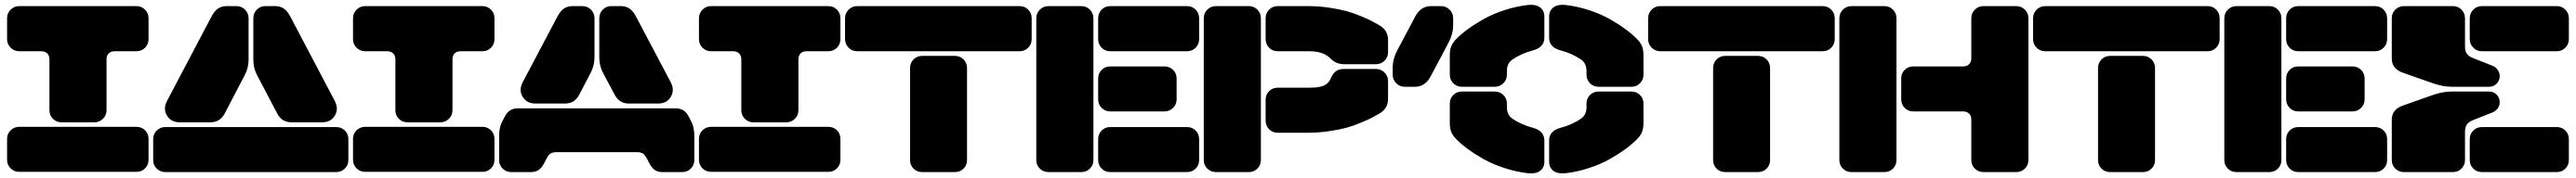

<svg xmlns="http://www.w3.org/2000/svg" viewBox="-20 -726 10838 751"><path d="M61 -700.2H554.2Q575.7 -700.2 590.3 -685.3Q605 -670.4 605 -648.9V-561Q605 -539.6 590.3 -524.7Q575.7 -509.8 554.2 -509.8H462.9Q446.3 -509.8 437.3 -500.7Q428.2 -491.7 428.2 -475.1V-261.2Q428.2 -239.7 413.3 -224.9Q398.4 -210 377 -210H238.8Q217.3 -210 202.6 -224.9Q188 -239.7 188 -261.2V-475.1Q188 -491.7 178.7 -500.7Q169.4 -509.8 152.8 -509.8H61Q39.6 -509.8 24.7 -524.7Q9.8 -539.6 9.8 -561V-648.9Q9.8 -670.4 24.7 -685.3Q39.6 -700.2 61 -700.2ZM605 -140.1V-51.8Q605 -30.3 590.3 -15.6Q575.7 -1 554.2 -1H61Q39.6 -1 24.7 -15.6Q9.8 -30.3 9.8 -51.8V-140.1Q9.8 -161.6 24.7 -176.3Q39.6 -190.9 61 -190.9H554.2Q575.7 -190.9 590.3 -176.3Q605 -161.6 605 -140.1Z M1009.8 -409.2 924.8 -246.1Q905.8 -210 864.7 -210H736.8Q699.7 -210 682.6 -238.3Q665.5 -266.6 682.6 -299.8L869.6 -655.8Q881.8 -679.2 897 -689.7Q912.1 -700.2 933.6 -700.2H974.6Q996.1 -700.2 1011 -685.3Q1025.9 -670.4 1025.9 -648.9V-475.1Q1025.9 -439.5 1009.8 -409.2ZM1147 -246.1 1061.5 -409.2Q1045.9 -438.5 1045.9 -475.1V-648.9Q1045.9 -670.4 1060.5 -685.3Q1075.2 -700.2 1096.7 -700.2H1137.7Q1159.2 -700.2 1174.3 -689.7Q1189.5 -679.2 1201.7 -655.8L1388.7 -299.8Q1405.8 -266.6 1388.9 -238.3Q1372.1 -210 1335 -210H1206.5Q1166 -210 1147 -246.1ZM1445.8 -139.2V-50.8Q1445.8 -29.3 1430.9 -14.6Q1416 0 1394.5 0H675.8Q654.3 0 639.4 -14.6Q624.5 -29.3 624.5 -50.8V-139.2Q624.5 -160.6 639.4 -175.3Q654.3 -189.9 675.8 -189.9H1394.5Q1416 -189.9 1430.9 -175.3Q1445.8 -160.6 1445.8 -139.2Z M1516.6 -700.2H2009.8Q2031.2 -700.2 2045.9 -685.3Q2060.5 -670.4 2060.5 -648.9V-561Q2060.5 -539.6 2045.9 -524.7Q2031.2 -509.8 2009.8 -509.8H1918.5Q1901.9 -509.8 1892.8 -500.7Q1883.8 -491.7 1883.8 -475.1V-261.2Q1883.8 -239.7 1868.9 -224.9Q1854 -210 1832.5 -210H1694.3Q1672.9 -210 1658.2 -224.9Q1643.6 -239.7 1643.6 -261.2V-475.1Q1643.6 -491.7 1634.3 -500.7Q1625 -509.8 1608.4 -509.8H1516.6Q1495.1 -509.8 1480.2 -524.7Q1465.3 -539.6 1465.3 -561V-648.9Q1465.3 -670.4 1480.2 -685.3Q1495.1 -700.2 1516.6 -700.2ZM2060.5 -140.1V-51.8Q2060.5 -30.3 2045.9 -15.6Q2031.2 -1 2009.8 -1H1516.6Q1495.1 -1 1480.2 -15.6Q1465.3 -30.3 1465.3 -51.8V-140.1Q1465.3 -161.6 1480.2 -176.3Q1495.1 -190.9 1516.6 -190.9H2009.8Q2031.2 -190.9 2045.9 -176.3Q2060.5 -161.6 2060.5 -140.1Z M2389.2 -700.2H2430.2Q2451.7 -700.2 2466.6 -685.3Q2481.4 -670.4 2481.4 -648.9V-484.9Q2481.4 -449.2 2465.3 -418.9L2416.5 -325.2Q2397.5 -289.1 2356.4 -289.1H2233.4Q2196.3 -289.1 2179.2 -317.4Q2162.1 -345.7 2179.2 -378.9L2325.2 -655.8Q2337.4 -679.2 2352.5 -689.7Q2367.7 -700.2 2389.2 -700.2ZM2552.2 -700.2H2592.3Q2613.8 -700.2 2628.9 -689.7Q2644 -679.2 2656.2 -655.8L2802.2 -378.9Q2819.3 -345.7 2802.5 -317.4Q2785.6 -289.1 2748.5 -289.1H2626.5Q2586.9 -289.1 2567.4 -324.2L2517.1 -418.9Q2501.5 -448.2 2501.5 -484.9V-648.9Q2501.5 -670.4 2516.1 -685.3Q2530.8 -700.2 2552.2 -700.2ZM2159.2 -269H2822.3Q2859.4 -269 2876.5 -236.8L2889.2 -211.9Q2901.4 -188.5 2901.4 -151.9V-50.8Q2901.4 -29.3 2886.5 -14.6Q2871.6 0 2850.1 0H2766.1Q2731.9 0 2714.4 -33.2L2701.2 -58.1Q2694.3 -71.8 2685.5 -77.9Q2676.8 -84 2661.1 -84H2320.3Q2304.7 -84 2295.9 -77.9Q2287.1 -71.8 2280.3 -58.1L2267.1 -33.2Q2249.5 0 2215.3 0H2131.3Q2109.9 0 2095 -14.6Q2080.1 -29.3 2080.1 -50.8V-151.9Q2080.1 -188.5 2092.3 -211.9L2105.5 -236.8Q2122.6 -269 2159.2 -269Z M2972.2 -700.2H3465.3Q3486.8 -700.2 3501.5 -685.3Q3516.1 -670.4 3516.1 -648.9V-561Q3516.1 -539.6 3501.5 -524.7Q3486.8 -509.8 3465.3 -509.8H3374Q3357.4 -509.8 3348.4 -500.7Q3339.4 -491.7 3339.4 -475.1V-261.2Q3339.4 -239.7 3324.5 -224.9Q3309.6 -210 3288.1 -210H3149.9Q3128.4 -210 3113.8 -224.9Q3099.1 -239.7 3099.1 -261.2V-475.1Q3099.1 -491.7 3089.8 -500.7Q3080.6 -509.8 3064 -509.8H2972.2Q2950.7 -509.8 2935.8 -524.7Q2920.9 -539.6 2920.9 -561V-648.9Q2920.9 -670.4 2935.8 -685.3Q2950.7 -700.2 2972.2 -700.2ZM3516.1 -140.1V-51.8Q3516.1 -30.3 3501.5 -15.6Q3486.8 -1 3465.3 -1H2972.2Q2950.7 -1 2935.8 -15.6Q2920.9 -30.3 2920.9 -51.8V-140.1Q2920.9 -161.6 2935.8 -176.3Q2950.7 -190.9 2972.2 -190.9H3465.3Q3486.8 -190.9 3501.5 -176.3Q3516.1 -161.6 3516.1 -140.1Z M4270 -509.8H3586.9Q3565.4 -509.8 3550.5 -524.7Q3535.6 -539.6 3535.6 -561V-648.9Q3535.6 -670.4 3550.5 -685.3Q3565.4 -700.2 3586.9 -700.2H4270Q4291.5 -700.2 4306.2 -685.3Q4320.8 -670.4 4320.8 -648.9V-561Q4320.8 -539.6 4306.2 -524.7Q4291.5 -509.8 4270 -509.8ZM3998 0H3859.9Q3838.4 0 3823.7 -14.6Q3809.1 -29.3 3809.1 -50.8V-439Q3809.1 -460.4 3823.7 -475.3Q3838.4 -490.2 3859.9 -490.2H3998Q4019.5 -490.2 4034.2 -475.3Q4048.8 -460.4 4048.8 -439V-50.8Q4048.8 -29.3 4034.2 -14.6Q4019.5 0 3998 0Z M4529.8 0H4391.6Q4370.1 0 4355.2 -14.6Q4340.3 -29.3 4340.3 -50.8V-648.9Q4340.3 -670.4 4355.2 -685.3Q4370.1 -700.2 4391.6 -700.2H4529.8Q4551.3 -700.2 4565.9 -685.3Q4580.6 -670.4 4580.6 -648.9V-50.8Q4580.6 -29.3 4565.9 -14.6Q4551.3 0 4529.8 0ZM4974.6 -509.8H4651.4Q4629.9 -509.8 4615.2 -524.7Q4600.6 -539.6 4600.6 -561V-648.9Q4600.6 -670.4 4615.2 -685.3Q4629.9 -700.2 4651.4 -700.2H4974.6Q4996.1 -700.2 5010.7 -685.3Q5025.4 -670.4 5025.4 -648.9V-561Q5025.4 -539.6 5010.7 -524.7Q4996.1 -509.8 4974.6 -509.8ZM4879.4 -255.9H4651.4Q4629.9 -255.9 4615.2 -270.8Q4600.6 -285.6 4600.6 -307.1V-395Q4600.6 -416.5 4615.2 -431.2Q4629.9 -445.8 4651.4 -445.8H4879.4Q4900.9 -445.8 4915.8 -431.2Q4930.7 -416.5 4930.7 -395V-307.1Q4930.7 -285.6 4915.8 -270.8Q4900.9 -255.9 4879.4 -255.9ZM4974.6 0H4651.4Q4629.9 0 4615.2 -14.6Q4600.6 -29.3 4600.6 -50.8V-139.2Q4600.6 -160.6 4615.2 -175.3Q4629.9 -189.9 4651.4 -189.9H4974.6Q4996.1 -189.9 5010.7 -175.3Q5025.4 -160.6 5025.4 -139.2V-50.8Q5025.4 -29.3 5010.7 -14.6Q4996.1 0 4974.6 0Z M5234.4 0H5096.2Q5074.7 0 5059.8 -14.6Q5044.9 -29.3 5044.9 -50.8V-648.9Q5044.9 -670.4 5059.8 -685.3Q5074.7 -700.2 5096.2 -700.2H5234.4Q5255.9 -700.2 5270.5 -685.3Q5285.2 -670.4 5285.2 -648.9V-50.8Q5285.2 -29.3 5270.5 -14.6Q5255.9 0 5234.4 0ZM5489.3 -509.8H5356Q5334.5 -509.8 5319.8 -524.7Q5305.2 -539.6 5305.2 -561V-648.9Q5305.2 -670.4 5319.8 -685.3Q5334.5 -700.2 5356 -700.2H5484.4Q5529.3 -700.2 5572.8 -693.6Q5616.2 -687 5645 -679.2Q5673.8 -671.4 5705.8 -658Q5737.8 -644.5 5750.7 -637.7Q5763.7 -630.9 5784.2 -619.1Q5820.3 -598.1 5820.3 -557.1V-505.9Q5820.3 -484.4 5805.4 -469.7Q5790.5 -455.1 5769 -455.1H5635.3Q5602.1 -455.1 5578.1 -479Q5549.3 -509.8 5489.3 -509.8ZM5356 -356H5489.3Q5532.2 -356 5551.8 -365.5Q5571.3 -375 5579.1 -395Q5588.4 -416.5 5601.3 -425.8Q5614.3 -435.1 5635.3 -435.1H5769Q5790.5 -435.1 5805.4 -420.2Q5820.3 -405.3 5820.3 -383.8V-309.1Q5820.3 -268.1 5784.2 -247.1Q5763.7 -235.4 5750.7 -228.5Q5737.8 -221.7 5705.8 -208.3Q5673.8 -194.8 5645 -187Q5616.2 -179.2 5572.8 -172.6Q5529.3 -166 5484.4 -166H5356Q5334.5 -166 5319.8 -180.7Q5305.2 -195.3 5305.2 -216.8V-305.2Q5305.2 -326.7 5319.8 -341.3Q5334.5 -356 5356 -356Z M6320.3 -425.8V-411.1Q6320.3 -389.6 6305.4 -374.8Q6290.5 -359.9 6269 -359.9H6130.9Q6109.4 -359.9 6094.7 -374.8Q6080.1 -389.6 6080.1 -411.1V-491.2Q6080.1 -514.6 6085.9 -530Q6091.8 -545.4 6106 -560.1Q6126.5 -581.1 6155 -602.3Q6183.6 -623.5 6222.2 -645.3Q6260.7 -667 6309.8 -683.1Q6358.9 -699.2 6409.2 -705.1Q6441.9 -708.5 6460 -694.8Q6478 -681.2 6478 -655.8V-566.9Q6478 -525.9 6429.2 -513.2Q6379.9 -500 6342.3 -474.1Q6320.3 -458 6320.3 -425.8ZM6655.3 -411.1V-425.8Q6655.3 -458 6633.3 -474.1Q6595.2 -500.5 6546.9 -513.2Q6498 -525.9 6498 -566.9V-655.8Q6498 -681.2 6516.1 -694.8Q6534.2 -708.5 6566.9 -705.1Q6617.2 -699.2 6666.3 -683.1Q6715.3 -667 6753.4 -645.3Q6791.5 -623.5 6820.1 -602.3Q6848.6 -581.1 6869.1 -560.1Q6883.3 -545.4 6889.2 -530Q6895 -514.6 6895 -491.2V-411.1Q6895 -389.6 6880.4 -374.8Q6865.7 -359.9 6844.2 -359.9H6706.1Q6684.6 -359.9 6669.9 -374.8Q6655.3 -389.6 6655.3 -411.1ZM6001 -700.2H6043Q6064.5 -700.2 6079.3 -685.3Q6094.2 -670.4 6094.2 -648.9V-620.1Q6094.2 -583 6075.2 -546.9L5999 -402.8Q5975.6 -359.9 5933.1 -359.9H5891.1Q5869.6 -359.9 5854.7 -374.8Q5839.8 -389.6 5839.8 -411.1V-439.9Q5839.8 -477.1 5858.9 -513.2L5935.1 -657.2Q5958.5 -700.2 6001 -700.2ZM6320.3 -289.1V-273.9Q6320.3 -242.2 6342.3 -226.1Q6379.9 -200.2 6429.2 -187Q6478 -174.3 6478 -132.8V-43.9Q6478 -18.6 6460 -5.1Q6441.9 8.3 6409.2 4.9Q6358.9 -1 6309.8 -17.1Q6260.7 -33.2 6222.2 -54.9Q6183.6 -76.7 6155 -97.9Q6126.5 -119.1 6106 -140.1Q6091.8 -154.8 6085.9 -170.2Q6080.1 -185.5 6080.1 -209V-289.1Q6080.1 -310.5 6094.7 -325.2Q6109.4 -339.8 6130.9 -339.8H6269Q6290.5 -339.8 6305.4 -325.2Q6320.3 -310.5 6320.3 -289.1ZM6655.3 -273.9V-289.1Q6655.3 -310.5 6669.9 -325.2Q6684.6 -339.8 6706.1 -339.8H6844.2Q6865.7 -339.8 6880.4 -325.2Q6895 -310.5 6895 -289.1V-209Q6895 -185.5 6889.2 -170.2Q6883.3 -154.8 6869.1 -140.1Q6848.6 -119.1 6820.1 -97.9Q6791.5 -76.7 6753.2 -54.9Q6714.8 -33.2 6666 -17.1Q6617.2 -1 6566.9 4.9Q6534.2 8.3 6516.1 -5.1Q6498 -18.6 6498 -43.9V-132.8Q6498 -174.3 6546.9 -187Q6595.2 -199.7 6633.3 -226.1Q6655.3 -242.2 6655.3 -273.9Z M7648.9 -509.8H6965.8Q6944.3 -509.8 6929.4 -524.7Q6914.6 -539.6 6914.6 -561V-648.9Q6914.6 -670.4 6929.4 -685.3Q6944.3 -700.2 6965.8 -700.2H7648.9Q7670.4 -700.2 7685.1 -685.3Q7699.7 -670.4 7699.7 -648.9V-561Q7699.7 -539.6 7685.1 -524.7Q7670.4 -509.8 7648.9 -509.8ZM7377 0H7238.8Q7217.3 0 7202.6 -14.6Q7188 -29.3 7188 -50.8V-439Q7188 -460.4 7202.6 -475.3Q7217.3 -490.2 7238.8 -490.2H7377Q7398.4 -490.2 7413.1 -475.3Q7427.7 -460.4 7427.7 -439V-50.8Q7427.7 -29.3 7413.1 -14.6Q7398.4 0 7377 0Z M7959.5 -648.9V-50.8Q7959.5 -29.3 7944.8 -14.6Q7930.2 0 7908.7 0H7770.5Q7749 0 7734.1 -14.6Q7719.2 -29.3 7719.2 -50.8V-648.9Q7719.2 -670.4 7734.1 -685.3Q7749 -700.2 7770.5 -700.2H7908.7Q7930.2 -700.2 7944.8 -685.3Q7959.5 -670.4 7959.5 -648.9ZM8030.3 -445.8H8239.3Q8255.9 -445.8 8265.1 -455.1Q8274.4 -464.4 8274.4 -481V-648.9Q8274.4 -670.4 8289.3 -685.3Q8304.2 -700.2 8325.7 -700.2H8463.4Q8484.9 -700.2 8499.8 -685.3Q8514.6 -670.4 8514.6 -648.9V-50.8Q8514.6 -29.3 8499.8 -14.6Q8484.9 0 8463.4 0H8325.7Q8304.2 0 8289.3 -14.6Q8274.4 -29.3 8274.4 -50.8V-221.2Q8274.4 -237.8 8265.1 -246.8Q8255.9 -255.9 8239.3 -255.9H8030.3Q8008.8 -255.9 7994.1 -270.8Q7979.5 -285.6 7979.5 -307.1V-395Q7979.5 -416.5 7994.1 -431.2Q8008.8 -445.8 8030.3 -445.8Z M9268.6 -509.8H8585.4Q8564 -509.8 8549.1 -524.7Q8534.2 -539.6 8534.2 -561V-648.9Q8534.2 -670.4 8549.1 -685.3Q8564 -700.2 8585.4 -700.2H9268.6Q9290 -700.2 9304.7 -685.3Q9319.3 -670.4 9319.3 -648.9V-561Q9319.3 -539.6 9304.7 -524.7Q9290 -509.8 9268.6 -509.8ZM8996.6 0H8858.4Q8836.9 0 8822.3 -14.6Q8807.6 -29.3 8807.6 -50.8V-439Q8807.6 -460.4 8822.3 -475.3Q8836.9 -490.2 8858.4 -490.2H8996.6Q9018.1 -490.2 9032.7 -475.3Q9047.4 -460.4 9047.4 -439V-50.8Q9047.4 -29.3 9032.7 -14.6Q9018.1 0 8996.6 0Z M9528.3 0H9390.1Q9368.7 0 9353.8 -14.6Q9338.9 -29.3 9338.9 -50.8V-648.9Q9338.9 -670.4 9353.8 -685.3Q9368.7 -700.2 9390.1 -700.2H9528.3Q9549.8 -700.2 9564.5 -685.3Q9579.1 -670.4 9579.1 -648.9V-50.8Q9579.1 -29.3 9564.5 -14.6Q9549.8 0 9528.3 0ZM9973.1 -509.8H9649.9Q9628.4 -509.8 9613.8 -524.7Q9599.1 -539.6 9599.1 -561V-648.9Q9599.1 -670.4 9613.8 -685.3Q9628.4 -700.2 9649.9 -700.2H9973.1Q9994.6 -700.2 10009.3 -685.3Q10023.9 -670.4 10023.9 -648.9V-561Q10023.9 -539.6 10009.3 -524.7Q9994.6 -509.8 9973.1 -509.8ZM9877.9 -255.9H9649.9Q9628.4 -255.9 9613.8 -270.8Q9599.1 -285.6 9599.1 -307.1V-395Q9599.1 -416.5 9613.8 -431.2Q9628.4 -445.8 9649.9 -445.8H9877.9Q9899.4 -445.8 9914.3 -431.2Q9929.2 -416.5 9929.2 -395V-307.1Q9929.2 -285.6 9914.3 -270.8Q9899.4 -255.9 9877.9 -255.9ZM9973.1 0H9649.9Q9628.4 0 9613.8 -14.6Q9599.1 -29.3 9599.1 -50.8V-139.2Q9599.1 -160.6 9613.8 -175.3Q9628.4 -189.9 9649.9 -189.9H9973.1Q9994.6 -189.9 10009.3 -175.3Q10023.9 -160.6 10023.9 -139.2V-50.8Q10023.9 -29.3 10009.3 -14.6Q9994.6 0 9973.1 0Z M10452.6 -359.9H10295.9Q10262.2 -359.9 10221.7 -373L10090.8 -418.9Q10043.5 -435.5 10043.5 -479V-648.9Q10043.5 -670.4 10058.3 -685.3Q10073.2 -700.2 10094.7 -700.2H10300.8Q10322.3 -700.2 10336.9 -685.3Q10351.6 -670.4 10351.6 -648.9V-529.8Q10351.6 -509.8 10359.9 -498.5Q10368.2 -487.3 10387.7 -480L10465.8 -449.2Q10481.4 -442.9 10489.5 -430.7Q10497.6 -418.5 10497.6 -404.8Q10497.6 -386.7 10485.1 -373.3Q10472.7 -359.9 10452.6 -359.9ZM10788.6 -648.9V-561Q10788.6 -539.6 10773.9 -524.7Q10759.3 -509.8 10737.8 -509.8H10422.9Q10401.4 -509.8 10386.5 -524.7Q10371.6 -539.6 10371.6 -561V-648.9Q10371.6 -670.4 10386.5 -685.3Q10401.4 -700.2 10422.9 -700.2H10737.8Q10759.3 -700.2 10773.9 -685.3Q10788.6 -670.4 10788.6 -648.9ZM10295.9 -339.8H10452.6Q10472.7 -339.8 10485.1 -326.4Q10497.6 -313 10497.6 -294.9Q10497.6 -281.2 10489.5 -269.3Q10481.4 -257.3 10465.8 -251L10387.7 -220.2Q10368.2 -212.9 10359.9 -201.4Q10351.6 -189.9 10351.6 -169.9V-50.8Q10351.6 -29.3 10336.9 -14.6Q10322.3 0 10300.8 0H10094.7Q10073.2 0 10058.3 -14.6Q10043.5 -29.3 10043.5 -50.8V-221.2Q10043.5 -264.2 10090.8 -280.8L10221.7 -327.1Q10260.7 -339.8 10295.9 -339.8ZM10788.6 -139.2V-50.8Q10788.6 -29.3 10773.9 -14.6Q10759.3 0 10737.8 0H10422.9Q10401.4 0 10386.5 -14.6Q10371.6 -29.3 10371.6 -50.8V-139.2Q10371.6 -160.6 10386.5 -175.3Q10401.4 -189.9 10422.9 -189.9H10737.8Q10759.3 -189.9 10773.9 -175.3Q10788.6 -160.6 10788.6 -139.2Z"/></svg>

Font: Nastup Soft
Style: Regular
Weight: 400
Designer: Maksym Kobuzan
Foundry: Zakznak
Version: Version 1.020;hotconv 1.0.109;makeotfexe 2.5.65596